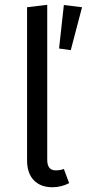

<svg xmlns="http://www.w3.org/2000/svg" viewBox="-20 -768 362 800"><path d="M198.2 12.2Q149.4 12.2 121.1 -16.8Q92.8 -45.9 92.8 -100.1V-737.8L176.8 -748V-102.1Q176.8 -58.1 211.9 -58.1Q231.4 -58.1 246.1 -64L268.1 -4.9Q234.9 12.2 198.2 12.2ZM274.9 -559.1 321.8 -737.8 246.1 -747.1 226.1 -565.9Z"/></svg>

Font: Fira Sans Book
Style: Regular
Weight: 350
Designer: Carrois Corporate & Edenspiekermann AG
Foundry: Carrois Corporate GbR & Edenspiekermann AG
Version: Version 4.203;PS 004.203;hotconv 1.0.88;makeotf.lib2.5.64775